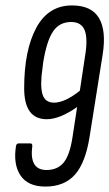

<svg xmlns="http://www.w3.org/2000/svg" viewBox="-20 -681 403 707"><path d="M147 6Q83 6 55.5 -35Q28 -76 39 -144Q41 -153 49 -153H92Q99 -153 99 -144Q87 -55 151 -55Q192 -55 214.5 -82.5Q237 -110 247 -176L264 -287Q200 -242 152 -242Q69 -242 69 -356Q69 -496 113.5 -578.5Q158 -661 245 -661Q317 -661 344.5 -614.5Q372 -568 358 -480L310 -178Q295 -82 256 -38Q217 6 147 6ZM179 -303Q219 -303 274 -347L293 -473Q304 -538 292 -569Q280 -600 242 -600Q199 -600 175.5 -565.5Q152 -531 139 -451L137 -434Q127 -368 136 -335.5Q145 -303 179 -303Z"/></svg>

Font: Sofia Sans Extra Condensed
Style: Italic
Weight: 400
Italic angle: -9°
Designer: Botio Nikoltchev, Ani Petrova
Foundry: lettersoup
Version: Version 4.101; ttfautohint (v1.8.4.7-5d5b)